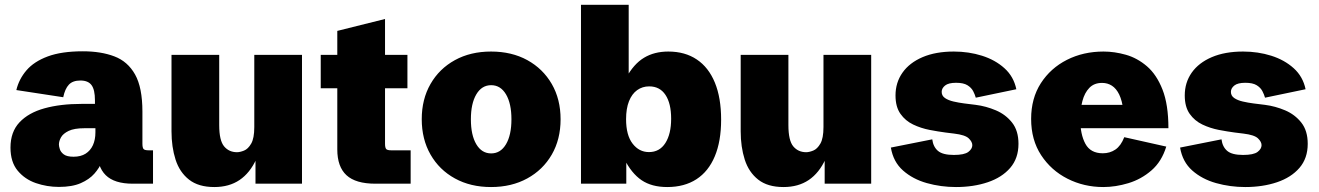

<svg xmlns="http://www.w3.org/2000/svg" viewBox="-20 -752 5399 786"><path d="M221.2 13.2Q172.4 13.2 127 -2.4Q81.5 -18.1 52.2 -53.5Q22.9 -88.9 22.9 -147.9Q22.9 -211.9 59.8 -251.2Q96.7 -290.5 162.1 -308.6Q227.5 -326.7 314 -326.7H377.4L368.7 -309.6V-341.3Q368.7 -384.8 354.7 -403.6Q340.8 -422.4 309.1 -422.4Q277.8 -422.4 262 -405.5Q246.1 -388.7 238.8 -354L46.9 -383.3Q57.6 -428.2 88.4 -464.1Q119.1 -500 175.5 -521Q231.9 -542 319.3 -542Q393.6 -542 448.2 -521.2Q502.9 -500.5 533 -447Q563 -393.6 563 -294.9V-164.1Q563 -147.5 567.6 -142.1Q572.3 -136.7 587.4 -136.7H606.4V0H523.4Q448.2 0 412.8 -34.9Q377.4 -69.8 377.4 -140.1V-155.3L413.6 -138.2Q408.2 -116.7 397.7 -90.8Q387.2 -64.9 366.5 -41.3Q345.7 -17.6 310.5 -2.2Q275.4 13.2 221.2 13.2ZM281.2 -110.4Q310.5 -110.4 330.3 -122.8Q350.1 -135.3 360.4 -157.7Q370.6 -180.2 370.6 -210V-227.1H325.7Q283.7 -227.1 261 -216.1Q238.3 -205.1 229.7 -189.7Q221.2 -174.3 221.2 -160.2Q221.2 -153.3 224.9 -141.4Q228.5 -129.4 241.2 -119.9Q253.9 -110.4 281.2 -110.4Z M857.4 13.7Q792.5 13.7 753.9 -16.6Q715.3 -46.9 698.7 -98.6Q682.1 -150.4 682.1 -214.4V-527.3H877.4V-239.7Q877.4 -176.8 897.5 -152.8Q917.5 -128.9 950.2 -128.9Q962.4 -128.9 979 -135.5Q995.6 -142.1 1008.3 -164.1Q1021 -186 1021 -231.9V-527.3H1216.3V0H1025.9V-123.5L1029.8 -101.6Q1003.4 -43.9 960.7 -15.1Q918 13.7 857.4 13.7Z M1516.6 0Q1436 0 1398.4 -34.7Q1360.8 -69.3 1360.8 -140.1V-390.6H1293V-527.3H1360.8V-625.5L1556.2 -674.3V-527.3H1647.9V-390.6H1556.2V-164.1Q1556.2 -147.5 1560.8 -142.1Q1565.4 -136.7 1580.6 -136.7H1661.1V0Z M1990.2 13.7Q1906.2 13.7 1842.3 -21.5Q1778.3 -56.6 1742.4 -119.4Q1706.5 -182.1 1706.5 -264.2Q1706.5 -345.7 1742.4 -408.2Q1778.3 -470.7 1842.3 -505.9Q1906.2 -541 1990.2 -541Q2074.7 -541 2138.7 -505.9Q2202.6 -470.7 2238.8 -408.2Q2274.9 -345.7 2274.9 -263.7Q2274.9 -181.6 2238.8 -119.1Q2202.6 -56.6 2138.4 -21.5Q2074.2 13.7 1990.2 13.7ZM1990.7 -124Q2029.3 -124 2051.5 -161.6Q2073.7 -199.2 2073.7 -263.7Q2073.7 -328.1 2051.5 -365.7Q2029.3 -403.3 1990.7 -403.3Q1952.1 -403.3 1929.9 -365.7Q1907.7 -328.1 1907.7 -263.7Q1907.7 -198.7 1929.9 -161.4Q1952.1 -124 1990.7 -124Z M2711.4 13.7Q2647.9 13.7 2606.4 -14.4Q2564.9 -42.5 2534.7 -103L2543.9 -102.1V0H2358.4V-732.4H2553.7V-424.8L2542.5 -432.1Q2574.2 -490.2 2616.5 -515.6Q2658.7 -541 2715.8 -541Q2784.2 -541 2832.5 -508.5Q2880.9 -476.1 2906.5 -413.8Q2932.1 -351.6 2932.1 -262.2Q2932.1 -173.8 2906.2 -112.1Q2880.4 -50.3 2831.1 -18.3Q2781.7 13.7 2711.4 13.7ZM2636.7 -129.4Q2680.2 -129.4 2703.9 -166.5Q2727.5 -203.6 2727.5 -266.1Q2727.5 -328.6 2704.3 -363.5Q2681.2 -398.4 2637.7 -398.4Q2609.9 -398.4 2588.4 -383.1Q2566.9 -367.7 2554.9 -337.6Q2543 -307.6 2543 -264.2Q2543 -198.7 2569.6 -164.1Q2596.2 -129.4 2636.7 -129.4Z M3187.5 13.7Q3122.6 13.7 3084 -16.6Q3045.4 -46.9 3028.8 -98.6Q3012.2 -150.4 3012.2 -214.4V-527.3H3207.5V-239.7Q3207.5 -176.8 3227.5 -152.8Q3247.6 -128.9 3280.3 -128.9Q3292.5 -128.9 3309.1 -135.5Q3325.7 -142.1 3338.4 -164.1Q3351.1 -186 3351.1 -231.9V-527.3H3546.4V0H3356V-123.5L3359.9 -101.6Q3333.5 -43.9 3290.8 -15.1Q3248 13.7 3187.5 13.7Z M3893.6 13.7Q3832 13.7 3774.4 -2.4Q3716.8 -18.6 3676.8 -54Q3636.7 -89.4 3627 -147.9L3796.4 -181.6Q3800.3 -150.9 3819.8 -134.3Q3839.4 -117.7 3884.8 -117.7Q3927.7 -117.7 3944.1 -130.1Q3960.4 -142.6 3960.4 -157.7Q3960.4 -171.4 3945.8 -185.5Q3931.2 -199.7 3886.2 -205.1L3850.6 -209.5Q3820.8 -213.4 3785.4 -220.2Q3750 -227.1 3718.3 -242.2Q3686.5 -257.3 3666.3 -285.9Q3646 -314.5 3646 -361.3Q3646 -414.1 3674.6 -454.6Q3703.1 -495.1 3756.8 -518.1Q3810.5 -541 3884.8 -541Q3945.8 -541 4000 -523.9Q4054.2 -506.8 4092 -472.7Q4129.9 -438.5 4140.6 -386.7L3974.6 -352.1Q3971.2 -364.7 3963.9 -378.9Q3956.5 -393.1 3940.4 -403.1Q3924.3 -413.1 3894 -413.1Q3862.8 -413.1 3848.9 -401.9Q3835 -390.6 3835 -376Q3835 -359.9 3848.6 -350.6Q3862.3 -341.3 3883.5 -336.4Q3904.8 -331.5 3927.2 -328.6L3974.1 -322.8Q4016.6 -317.4 4056.9 -300.3Q4097.2 -283.2 4123.3 -250Q4149.4 -216.8 4149.4 -163.1Q4149.4 -104 4115.5 -64.7Q4081.5 -25.4 4023.4 -5.9Q3965.3 13.7 3893.6 13.7Z M4496.6 13.7Q4417.5 13.7 4350.3 -20.3Q4283.2 -54.2 4242.2 -116.7Q4201.2 -179.2 4201.2 -265.1Q4201.2 -349.6 4241 -411.4Q4280.8 -473.1 4347.9 -507.1Q4415 -541 4497.6 -541Q4542.5 -541 4589.1 -527.8Q4635.7 -514.6 4675.3 -480.7Q4714.8 -446.8 4739 -385.3Q4763.2 -323.7 4763.2 -227.1H4326.7V-322.8H4587.9L4578.6 -300.8Q4573.7 -340.3 4561.8 -365Q4549.8 -389.6 4532 -401.1Q4514.2 -412.6 4491.7 -412.6Q4459 -412.6 4439.5 -392.3Q4419.9 -372.1 4411.1 -338.4Q4402.3 -304.7 4402.3 -264.2Q4402.3 -202.1 4423.3 -163.3Q4444.3 -124.5 4494.6 -124.5Q4523.9 -124.5 4546.4 -139.9Q4568.8 -155.3 4582.5 -190.4L4754.4 -151.9Q4735.8 -90.8 4693.8 -54.4Q4651.9 -18.1 4599.4 -2.2Q4546.9 13.7 4496.6 13.7Z M5077.6 13.7Q5016.1 13.7 4958.5 -2.4Q4900.9 -18.6 4860.8 -54Q4820.8 -89.4 4811 -147.9L4980.5 -181.6Q4984.4 -150.9 5003.9 -134.3Q5023.4 -117.7 5068.8 -117.7Q5111.8 -117.7 5128.2 -130.1Q5144.5 -142.6 5144.5 -157.7Q5144.5 -171.4 5129.9 -185.5Q5115.2 -199.7 5070.3 -205.1L5034.7 -209.5Q5004.9 -213.4 4969.5 -220.2Q4934.1 -227.1 4902.3 -242.2Q4870.6 -257.3 4850.3 -285.9Q4830.1 -314.5 4830.1 -361.3Q4830.1 -414.1 4858.6 -454.6Q4887.2 -495.1 4940.9 -518.1Q4994.6 -541 5068.8 -541Q5129.9 -541 5184.1 -523.9Q5238.3 -506.8 5276.1 -472.7Q5314 -438.5 5324.7 -386.7L5158.7 -352.1Q5155.3 -364.7 5147.9 -378.9Q5140.6 -393.1 5124.5 -403.1Q5108.4 -413.1 5078.1 -413.1Q5046.9 -413.1 5033 -401.9Q5019 -390.6 5019 -376Q5019 -359.9 5032.7 -350.6Q5046.4 -341.3 5067.6 -336.4Q5088.9 -331.5 5111.3 -328.6L5158.2 -322.8Q5200.7 -317.4 5241 -300.3Q5281.2 -283.2 5307.4 -250Q5333.5 -216.8 5333.5 -163.1Q5333.5 -104 5299.6 -64.7Q5265.6 -25.4 5207.5 -5.9Q5149.4 13.7 5077.6 13.7Z"/></svg>

Font: Schibsted Grotesk Black
Style: Regular
Weight: 900
Designer: Bakken & Baeck AS, Henrik Kongsvoll
Foundry: Schibsted ASA
Version: Version 1.100;gftools[0.9.25]